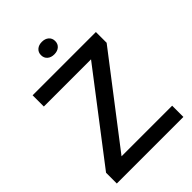

<svg xmlns="http://www.w3.org/2000/svg" viewBox="-260 -1032 1148 1148"><g transform="rotate(-45 314.0 -458.0)"><path d="M32 0V-91L448 -634H49V-729H584V-638L167 -95H595V0ZM357.5 -824.5Q341 -810 314 -810Q287 -810 270.5 -824.5Q254 -839 254 -863Q254 -887 270.5 -901.5Q287 -916 314 -916Q341 -916 357.5 -901.5Q374 -887 374 -863Q374 -839 357.5 -824.5Z"/></g></svg>

Font: Mona Sans Medium
Style: Regular
Weight: 500
Designer: Deni Anggara
Foundry: GitHub
Version: Version 2.000;Glyphs 3.2.3 (3260)